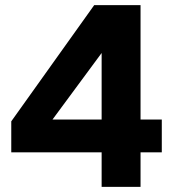

<svg xmlns="http://www.w3.org/2000/svg" viewBox="-20 -730 696 750"><path d="M377 0V-135H24V-256L348 -710H529V-263H612V-135H529V0ZM185 -263H377V-523Z"/></svg>

Font: Txt Sans
Style: Bold
Weight: 700
Designer: Open Source
Foundry: XRLN
Version: Version 1.0